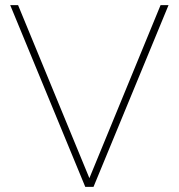

<svg xmlns="http://www.w3.org/2000/svg" viewBox="-20 -732 700 752"><path d="M346.2 0H314L20 -711.9H50.8L330.1 -34.2L608.9 -711.9H640.1Z"/></svg>

Font: Creato Display Thin
Style: Regular
Weight: 265
Version: Version 1.000